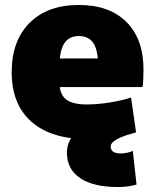

<svg xmlns="http://www.w3.org/2000/svg" viewBox="-20 -550 623 772"><path d="M337 10Q187 10 107 -60Q27 -130 27 -260Q27 -386 99 -458Q171 -530 297 -530Q420 -530 488.5 -461.5Q557 -393 557 -270Q557 -252 556 -230Q555 -208 553 -200H137V-315H398L375 -280Q375 -345 356.5 -375Q338 -405 297 -405Q257 -405 238 -375Q219 -345 219 -280V-220Q219 -172 245 -151Q271 -130 329 -130Q372 -130 422 -138Q472 -146 507 -158L527 -18Q492 -5 440.5 2.5Q389 10 337 10ZM454 202Q355 202 302 166Q249 130 249 64Q249 28 271.5 -3Q294 -34 344 -70L527 -18Q475 -4 450 10Q425 24 425 39Q425 67 466 67Q489 67 514 57L529 192Q496 202 454 202Z"/></svg>

Font: M PLUS 1 Black
Style: Regular
Weight: 900
Designer: Coji Morishita
Foundry: UNDERFOREST DESIGN
Version: Version 1.001